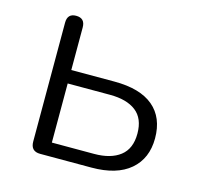

<svg xmlns="http://www.w3.org/2000/svg" viewBox="-79 -577 689 662"><g transform="rotate(15 265.5 -246.0)"><path d="M118 0Q84 0 84 -35V-459Q84 -492 115 -492Q147 -492 147 -459V-307H301Q393 -307 440 -267.5Q487 -228 487 -154Q487 -82 439 -41Q391 0 301 0ZM147 -48H298Q357 -48 390.5 -74Q424 -100 424 -154Q424 -208 391 -233.5Q358 -259 298 -259H147Z"/></g></svg>

Font: Chiron GoRound TC L
Style: Regular
Weight: 300
Designer: Ryoko NISHIZUKA 西塚涼子 (kana, bopomofo & ideographs); Paul D. Hunt (Latin, Greek & Cyrillic); Sandoll Communications 산돌커뮤니
Foundry: Adobe
Version: Version 1.000;hotconv 1.1.1;makeotfexe 2.6.0